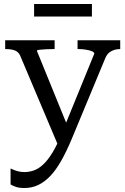

<svg xmlns="http://www.w3.org/2000/svg" viewBox="-20 -711 629 963"><path d="M151 -691H441V-628H151ZM332 -46 319 -9 270 15 82 -430Q76 -444 66 -451.5Q56 -459 41 -462Q26 -465 7 -465H6V-509H254V-465H252Q232 -465 212 -464Q192 -463 178.5 -461.5Q165 -460 165 -456ZM341 -17Q314 48 287 95.5Q260 143 231.5 172.5Q203 202 171.5 217Q140 232 102 232Q77 232 60.5 226.5Q44 221 33 214V134Q36 135 45.5 139.5Q55 144 70 148Q85 152 102 152Q125 152 148 144.5Q171 137 195 115.5Q219 94 244 53Q269 12 295 -53L302 -72L453 -442Q453 -449 441 -454Q429 -459 410 -462Q391 -465 372 -465H369V-509H583V-465Q568 -465 554 -461Q540 -457 528 -447.5Q516 -438 508 -419Z"/></svg>

Font: Roboto Serif 28pt
Style: Regular
Weight: 400
Designer: Greg Gazdowicz
Foundry: Commercial Type
Version: Version 1.008